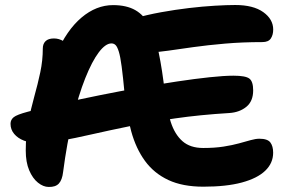

<svg xmlns="http://www.w3.org/2000/svg" viewBox="-20 -731 1140 759"><path d="M172.4 8Q151.2 8 130.1 -8.9Q109 -25.8 95.4 -57.8Q81.8 -89.8 81.8 -135.8Q81.8 -195 91.8 -247.6Q101.8 -300.2 115.5 -349.1Q129.2 -398 139.2 -445Q149.2 -492 149.2 -539.2Q149.2 -557.6 160.1 -568.3Q171 -579 193.4 -579Q213.4 -579 231.5 -567.9Q249.6 -556.8 273.6 -533.2L202.2 -517.4Q243.8 -612.2 302.1 -661.5Q360.4 -710.8 427 -710.8Q480 -710.8 514.8 -691Q549.6 -671.2 571.8 -629.3Q594 -587.4 607.7 -521.6Q621.4 -455.8 632 -362.8Q639.2 -297.6 655 -248.7Q670.8 -199.8 701.3 -172.9Q731.8 -146 783.2 -146Q828.8 -146 863.7 -151.5Q898.6 -157 925 -164.3Q951.4 -171.6 971.1 -177.1Q990.8 -182.6 1005.2 -182.6Q1037.8 -182.6 1048.8 -167.8Q1059.8 -153 1059.8 -127.4Q1059.8 -86.2 1028.5 -56.1Q997.2 -26 935.9 -9.5Q874.6 7 784 7Q701.8 7 645.3 -19.5Q588.8 -46 553.1 -94.9Q517.4 -143.8 498.8 -211.6Q480.2 -279.4 472.4 -362.2Q466.2 -428 461 -467.5Q455.8 -507 449.8 -526.5Q443.8 -546 437 -552.7Q430.2 -559.4 420.6 -559.4Q397.2 -559.4 370.5 -524.1Q343.8 -488.8 317.1 -422Q290.4 -355.2 267.5 -261.2Q244.6 -167.2 229.4 -50.6Q225.8 -19.6 212.6 -5.4Q199.4 8.8 172.4 8ZM125.2 -165.8Q98.8 -165.8 74.7 -175.1Q50.6 -184.4 36.1 -201.6Q21.6 -218.8 21.6 -241.6Q21.6 -257.4 34.1 -267.6Q46.6 -277.8 89.6 -289.2Q148.6 -305.2 221.3 -321.8Q294 -338.4 373 -354.3Q452 -370.2 530.4 -384.2Q608.8 -398.2 680 -408.9Q751.2 -419.6 808.9 -425.7Q866.6 -431.8 902.8 -431.8Q950.6 -431.8 965.7 -420.4Q980.8 -409 980.8 -373.8Q980.8 -331 954.1 -309Q927.4 -287 886.8 -284.2Q771 -277.2 672.6 -263Q574.2 -248.8 492.1 -232Q410 -215.2 342.7 -199.9Q275.4 -184.6 221.3 -174.8Q167.2 -165 125.2 -165.8ZM582.8 -524.8Q526.6 -524.8 497.1 -549.4Q467.6 -574 467.6 -607.6Q467.6 -625.2 475.3 -637.8Q483 -650.4 507.8 -657.4Q560.2 -672.4 616.5 -682.6Q672.8 -692.8 727.1 -699.2Q781.4 -705.6 828.9 -708.4Q876.4 -711.2 909.8 -711.2Q981.4 -711.2 1020.7 -683.1Q1060 -655 1060 -614.2Q1060 -593.2 1050.6 -578.9Q1041.2 -564.6 1017.2 -564.6Q939 -564.6 869.7 -558.6Q800.4 -552.6 743.8 -544.7Q687.2 -536.8 646 -530.8Q604.8 -524.8 582.8 -524.8Z"/></svg>

Font: Shantell Sans Light
Style: Regular
Weight: 300
Designer: Stephen Nixon, Anya Danilova, Shantell Martin
Foundry: Arrow Type
Version: Version 1.011;[c5ecc13dd]